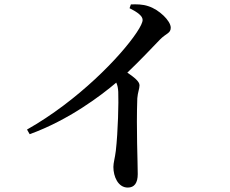

<svg xmlns="http://www.w3.org/2000/svg" viewBox="-20 -800 1040 867"><path d="M565 -763C601 -745 624 -728 624 -710C624 -699 615 -680 597 -653C525 -545 332 -345 102 -215L114 -194C291 -258 438 -370 505 -427C511 -414 513 -402 514 -385C516 -340 513 -205 503 -119C499 -86 492 -65 492 -46C492 -3 513 47 557 47C587 47 602 26 602 -14C602 -69 595 -217 600 -356C602 -383 610 -399 610 -415C610 -432 586 -451 555 -472C616 -530 666 -584 702 -621C730 -650 751 -649 751 -675C751 -706 698 -757 650 -772C624 -781 596 -781 571 -780Z"/></svg>

Font: Noto Serif CJK KR SemiBold
Style: Regular
Weight: 600
Designer: Ryoko NISHIZUKA 西塚涼子 (kana & ideographs); Frank Grießhammer (Latin, Greek & Cyrillic); Wenlong ZHANG 张文龙 (bopomofo); San
Foundry: Adobe
Version: Version 2.001;hotconv 1.1.0;makeotfexe 2.6.0